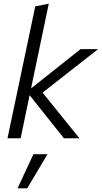

<svg xmlns="http://www.w3.org/2000/svg" viewBox="-20 -757 557 1051"><path d="M21 0 173 -722 247 -737 150 -273 421 -488H517L213 -250L415 0H330L142 -236L93 0ZM76 274 163 87H240L129 274Z"/></svg>

Font: Red Hat Text
Style: Italic
Weight: 400
Italic angle: -12°
Designer: Pentagram, MCKL
Foundry: Pentagram, MCKL
Version: Version 1.023